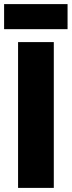

<svg xmlns="http://www.w3.org/2000/svg" viewBox="-20 -915 350 935"><path d="M68 0V-710H242V0ZM0 -773V-895H309V-773Z"/></svg>

Font: Geist ExtBd
Style: Regular
Weight: 400
Designer: Basement.studio, Andrés Briganti, Mateo Zaragoza
Foundry: Basement.studio, Vercel, Andrés Briganti, Guido Ferreyra, Mateo Zaragoza
Version: Version 1.401